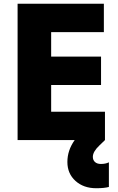

<svg xmlns="http://www.w3.org/2000/svg" viewBox="-20 -750 632 1028"><path d="M495.1 257.8Q427.7 257.8 384.3 218.8Q340.8 179.7 340.8 117.2Q340.8 54.7 379.9 0H74.2V-730H536.1V-578.1H253.9V-446.8H521V-294.9H253.9V-151.9H542V0L512.2 28.8Q477.1 62 477.1 89.8Q477.1 107.4 488.8 117.7Q500.5 127.9 520 127.9Q545.4 127.9 563 119.1V251Q538.1 257.8 495.1 257.8Z"/></svg>

Font: Sora ExtraBold
Style: Regular
Weight: 800
Designer: Jonathan Barnbrook, Julián Moncada
Foundry: Barnbrook Fonts
Version: Version 2.000